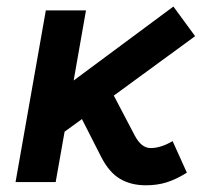

<svg xmlns="http://www.w3.org/2000/svg" viewBox="-20 -549 626 579"><path d="M26.9 0 118.2 -517.6H239.3L202.1 -306.2L502.9 -529.3L568.4 -439.9L323.2 -260.7L386.2 -140.6Q406.2 -102.5 434.1 -102.5Q465.3 -102.5 500.5 -123.5L543.5 -28.3Q510.7 -7.8 482.2 1Q453.6 9.8 419.9 9.8Q375 9.8 341.8 -9.8Q308.6 -29.3 284.2 -77.6L227.1 -189.9L174.8 -151.9L147.9 0Z"/></svg>

Font: Cascadia Code PL SemiBold
Style: Italic
Weight: 600
Italic angle: -10°
Monospace: yes
Designer: Aaron Bell
Foundry: Saja Typeworks
Version: Version 2404.023; ttfautohint (v1.8.4)